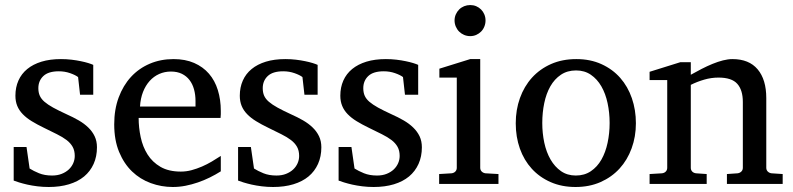

<svg xmlns="http://www.w3.org/2000/svg" viewBox="-20 -728 3138 760"><path d="M363.8 -145Q363.8 -108.4 350.6 -79.1Q337.4 -49.8 313 -29.5Q288.6 -9.3 252.9 1.5Q217.3 12.2 172.9 12.2Q149.9 12.2 128.2 9.5Q106.4 6.8 88.1 2.7Q69.8 -1.5 55.7 -5.9Q41.5 -10.3 34.2 -13.2V-146H85L97.2 -61Q112.3 -51.3 134.5 -42.2Q156.7 -33.2 186 -33.2Q207.5 -33.2 224.1 -39.8Q240.7 -46.4 252.2 -57.1Q263.7 -67.9 269.8 -81.8Q275.9 -95.7 275.9 -110.8Q275.9 -131.8 267.6 -146.7Q259.3 -161.6 243.7 -173.6Q228 -185.5 205.3 -196.8Q182.6 -208 153.8 -222.2Q126.5 -235.4 105.5 -248.3Q84.5 -261.2 70.1 -276.1Q55.7 -291 48.3 -308.8Q41 -326.7 41 -349.1Q41 -382.3 53 -409.2Q64.9 -436 87.9 -454.8Q110.8 -473.6 144.3 -483.9Q177.7 -494.1 221.2 -494.1Q243.2 -494.1 263.2 -491.7Q283.2 -489.3 299.8 -485.8Q316.4 -482.4 329.1 -478.5Q341.8 -474.6 349.1 -471.2V-353H296.9L289.1 -422.9Q278.3 -431.2 257.3 -438.5Q236.3 -445.8 212.9 -445.8Q171.4 -445.8 151.6 -427Q131.8 -408.2 131.8 -378.9Q131.8 -361.8 137.5 -349.1Q143.1 -336.4 156 -325.2Q168.9 -314 190.2 -302.2Q211.4 -290.5 243.2 -275.9Q269.5 -264.2 291.5 -251.5Q313.5 -238.8 329.6 -223.1Q345.7 -207.5 354.7 -188.5Q363.8 -169.4 363.8 -145Z M854 -49.8Q833 -36.6 810.3 -25.4Q787.6 -14.2 763.4 -5.9Q739.3 2.4 714.4 7.3Q689.5 12.2 664.1 12.2Q618.7 12.2 576.7 -3.2Q534.7 -18.6 502.7 -49.3Q470.7 -80.1 451.4 -126.7Q432.1 -173.3 432.1 -235.8Q432.1 -294.4 449.7 -342Q467.3 -389.6 498.5 -423.6Q529.8 -457.5 572.8 -475.8Q615.7 -494.1 667 -494.1Q713.4 -494.1 748.5 -478.8Q783.7 -463.4 807.1 -436.3Q830.6 -409.2 842.3 -371.3Q854 -333.5 854 -289.1V-275.9Q854 -268.1 853 -261.2H528.8Q528.8 -223.1 536.9 -185.1Q544.9 -147 564 -116.7Q583 -86.4 615.2 -67.6Q647.5 -48.8 695.8 -48.8Q717.3 -48.8 738.3 -54.4Q759.3 -60.1 779.5 -68.8Q799.8 -77.6 818.4 -88.6Q836.9 -99.6 854 -110.8ZM753.9 -328.1Q753.9 -353 748 -374.3Q742.2 -395.5 730.2 -411.1Q718.3 -426.8 700 -435.8Q681.6 -444.8 656.7 -444.8Q631.8 -444.8 610.4 -435.3Q588.9 -425.8 572.5 -407.7Q556.2 -389.6 546.1 -364Q536.1 -338.4 534.2 -306.2H753.9Z M1252 -145Q1252 -108.4 1238.8 -79.1Q1225.6 -49.8 1201.2 -29.5Q1176.8 -9.3 1141.1 1.5Q1105.5 12.2 1061 12.2Q1038.1 12.2 1016.4 9.5Q994.6 6.8 976.3 2.7Q958 -1.5 943.8 -5.9Q929.7 -10.3 922.4 -13.2V-146H973.1L985.4 -61Q1000.5 -51.3 1022.7 -42.2Q1044.9 -33.2 1074.2 -33.2Q1095.7 -33.2 1112.3 -39.8Q1128.9 -46.4 1140.4 -57.1Q1151.9 -67.9 1158 -81.8Q1164.1 -95.7 1164.1 -110.8Q1164.1 -131.8 1155.8 -146.7Q1147.5 -161.6 1131.8 -173.6Q1116.2 -185.5 1093.5 -196.8Q1070.8 -208 1042 -222.2Q1014.6 -235.4 993.7 -248.3Q972.7 -261.2 958.3 -276.1Q943.8 -291 936.5 -308.8Q929.2 -326.7 929.2 -349.1Q929.2 -382.3 941.2 -409.2Q953.1 -436 976.1 -454.8Q999 -473.6 1032.5 -483.9Q1065.9 -494.1 1109.4 -494.1Q1131.3 -494.1 1151.4 -491.7Q1171.4 -489.3 1188 -485.8Q1204.6 -482.4 1217.3 -478.5Q1230 -474.6 1237.3 -471.2V-353H1185.1L1177.2 -422.9Q1166.5 -431.2 1145.5 -438.5Q1124.5 -445.8 1101.1 -445.8Q1059.6 -445.8 1039.8 -427Q1020 -408.2 1020 -378.9Q1020 -361.8 1025.6 -349.1Q1031.2 -336.4 1044.2 -325.2Q1057.1 -314 1078.4 -302.2Q1099.6 -290.5 1131.3 -275.9Q1157.7 -264.2 1179.7 -251.5Q1201.7 -238.8 1217.8 -223.1Q1233.9 -207.5 1242.9 -188.5Q1252 -169.4 1252 -145Z M1649.9 -145Q1649.9 -108.4 1636.7 -79.1Q1623.5 -49.8 1599.1 -29.5Q1574.7 -9.3 1539.1 1.5Q1503.4 12.2 1459 12.2Q1436 12.2 1414.3 9.5Q1392.6 6.8 1374.3 2.7Q1356 -1.5 1341.8 -5.9Q1327.6 -10.3 1320.3 -13.2V-146H1371.1L1383.3 -61Q1398.4 -51.3 1420.7 -42.2Q1442.9 -33.2 1472.2 -33.2Q1493.7 -33.2 1510.3 -39.8Q1526.9 -46.4 1538.3 -57.1Q1549.8 -67.9 1555.9 -81.8Q1562 -95.7 1562 -110.8Q1562 -131.8 1553.7 -146.7Q1545.4 -161.6 1529.8 -173.6Q1514.2 -185.5 1491.5 -196.8Q1468.8 -208 1439.9 -222.2Q1412.6 -235.4 1391.6 -248.3Q1370.6 -261.2 1356.2 -276.1Q1341.8 -291 1334.5 -308.8Q1327.1 -326.7 1327.1 -349.1Q1327.1 -382.3 1339.1 -409.2Q1351.1 -436 1374 -454.8Q1397 -473.6 1430.4 -483.9Q1463.9 -494.1 1507.3 -494.1Q1529.3 -494.1 1549.3 -491.7Q1569.3 -489.3 1585.9 -485.8Q1602.5 -482.4 1615.2 -478.5Q1627.9 -474.6 1635.3 -471.2V-353H1583L1575.2 -422.9Q1564.5 -431.2 1543.5 -438.5Q1522.5 -445.8 1499 -445.8Q1457.5 -445.8 1437.7 -427Q1418 -408.2 1418 -378.9Q1418 -361.8 1423.6 -349.1Q1429.2 -336.4 1442.1 -325.2Q1455.1 -314 1476.3 -302.2Q1497.6 -290.5 1529.3 -275.9Q1555.7 -264.2 1577.6 -251.5Q1599.6 -238.8 1615.7 -223.1Q1631.8 -207.5 1640.9 -188.5Q1649.9 -169.4 1649.9 -145Z M1718.3 0V-39.1L1767.1 -42Q1776.4 -43 1782.2 -48.8Q1788.1 -54.7 1788.1 -64V-420.9H1719.2V-456.1L1841.3 -494.1H1880.9V-64Q1880.9 -54.7 1887 -48.8Q1893.1 -43 1901.9 -42L1953.1 -39.1V0ZM1901.9 -647Q1901.9 -634.3 1897.2 -622.8Q1892.6 -611.3 1884.3 -603Q1876 -594.7 1865 -589.8Q1854 -585 1841.3 -585Q1828.6 -585 1817.1 -589.8Q1805.7 -594.7 1797.4 -603Q1789.1 -611.3 1784.2 -622.8Q1779.3 -634.3 1779.3 -647Q1779.3 -659.7 1784.2 -670.9Q1789.1 -682.1 1797.4 -690.4Q1805.7 -698.7 1817.1 -703.4Q1828.6 -708 1841.3 -708Q1854 -708 1865 -703.4Q1876 -698.7 1884.3 -690.4Q1892.6 -682.1 1897.2 -670.9Q1901.9 -659.7 1901.9 -647Z M2393.1 -241.2Q2393.1 -282.2 2385 -319.8Q2377 -357.4 2360.4 -386.2Q2343.8 -415 2318.8 -432.1Q2293.9 -449.2 2260.3 -449.2Q2225.6 -449.2 2200.2 -432.1Q2174.8 -415 2158.4 -386.2Q2142.1 -357.4 2134.3 -319.8Q2126.5 -282.2 2126.5 -241.2Q2126.5 -200.7 2134.5 -163.1Q2142.6 -125.5 2159.2 -96.7Q2175.8 -67.9 2200.7 -50.5Q2225.6 -33.2 2259.3 -33.2Q2293.5 -33.2 2318.8 -50.3Q2344.2 -67.4 2360.6 -96.2Q2377 -125 2385 -162.6Q2393.1 -200.2 2393.1 -241.2ZM2497.1 -240.2Q2497.1 -187 2480.2 -140.9Q2463.4 -94.7 2432.4 -60.8Q2401.4 -26.9 2357.2 -7.3Q2313 12.2 2258.3 12.2Q2203.6 12.2 2159.7 -7.1Q2115.7 -26.4 2085 -60.1Q2054.2 -93.8 2037.8 -139.9Q2021.5 -186 2021.5 -240.2Q2021.5 -293.5 2038.1 -339.8Q2054.7 -386.2 2085.9 -420.7Q2117.2 -455.1 2161.4 -474.6Q2205.6 -494.1 2261.2 -494.1Q2316.9 -494.1 2360.8 -474.1Q2404.8 -454.1 2435.1 -419.7Q2465.3 -385.3 2481.2 -339.1Q2497.1 -293 2497.1 -240.2Z M2857.4 0V-39.1L2899.4 -42Q2908.2 -43 2914.3 -48.8Q2920.4 -54.7 2920.4 -64V-324.2Q2920.4 -371.6 2898.4 -396.2Q2876.5 -420.9 2824.2 -420.9Q2795.4 -420.9 2767.6 -412.8Q2739.7 -404.8 2714.4 -392.1V-64Q2714.4 -54.7 2720.2 -48.8Q2726.1 -43 2735.4 -42L2777.3 -39.1V0H2551.3V-39.1L2600.1 -42Q2609.4 -43 2615.2 -48.8Q2621.1 -54.7 2621.1 -64V-411.1H2551.3V-443.8L2673.3 -481.9H2714.4V-432.1Q2735.4 -443.8 2757.1 -455.1Q2778.8 -466.3 2800.3 -475.1Q2821.8 -483.9 2841.8 -489Q2861.8 -494.1 2879.4 -494.1Q2944.8 -494.1 2979 -453.6Q3013.2 -413.1 3013.2 -339.8V-64Q3013.2 -54.7 3019.3 -48.8Q3025.4 -43 3034.2 -42L3078.1 -39.1V0Z"/></svg>

Font: Charis SIL Afr
Style: Regular
Weight: 400
Foundry: SIL International
Version: Version 5.000